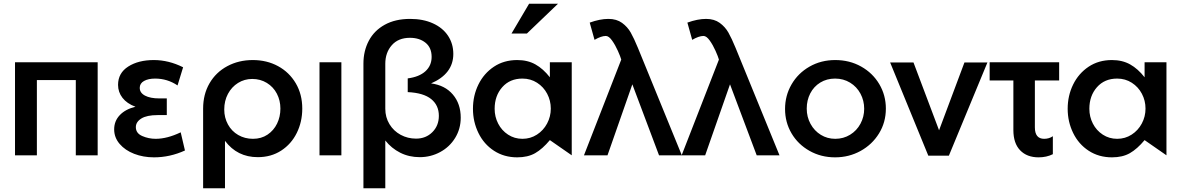

<svg xmlns="http://www.w3.org/2000/svg" viewBox="-20 -838 6378 1036"><path d="M61 -502V0H179V-406H389V0H507V-502Z M820 -89Q882 -89 955 -124L978 -26Q897 11 811 11Q753 11 704 -8Q655 -27 625.5 -61.5Q596 -96 596 -140Q596 -185 626.5 -217Q657 -249 711 -262Q665 -279 641 -310Q617 -341 617 -380Q617 -444 672 -479Q727 -514 810 -514Q890 -514 968 -475L938 -377Q883 -414 817 -414Q780 -414 757 -401Q734 -388 734 -364Q734 -337 762.5 -322Q791 -307 839 -307H880V-217H831Q772 -217 742.5 -198.5Q713 -180 713 -152Q713 -119 747.5 -104Q782 -89 820 -89Z M1493 -252Q1493 -296 1474 -332.5Q1455 -369 1420 -390.5Q1385 -412 1341 -412Q1299 -412 1264.5 -390.5Q1230 -369 1210 -331.5Q1190 -294 1190 -247Q1190 -203 1210 -166.5Q1230 -130 1265.5 -109.5Q1301 -89 1345 -89Q1390 -89 1423.5 -111.5Q1457 -134 1475 -171Q1493 -208 1493 -252ZM1344 -514Q1420 -514 1480.5 -481Q1541 -448 1576 -388.5Q1611 -329 1611 -252Q1611 -181 1581.5 -121Q1552 -61 1497.5 -25.5Q1443 10 1371 10Q1260 10 1194 -78V178H1076V-252Q1076 -329 1110.5 -388.5Q1145 -448 1206.5 -481Q1268 -514 1344 -514Z M1822 -502H1704V0H1822Z M2225 -90Q2278 -90 2313 -125Q2348 -160 2348 -213Q2348 -270 2306.5 -303.5Q2265 -337 2180 -341V-415Q2242 -423 2275.5 -453.5Q2309 -484 2309 -531Q2309 -581 2276 -607.5Q2243 -634 2192 -634Q2129 -634 2094 -594Q2059 -554 2059 -494V-251Q2059 -205 2081.5 -168Q2104 -131 2142 -110.5Q2180 -90 2225 -90ZM2245 10Q2187 10 2139.5 -14Q2092 -38 2059 -80V178H1941V-495Q1941 -563 1970 -618Q1999 -673 2056 -704.5Q2113 -736 2193 -736Q2263 -736 2316 -712Q2369 -688 2397.5 -645Q2426 -602 2426 -547Q2426 -440 2306 -388Q2381 -378 2423.5 -328Q2466 -278 2466 -203Q2466 -143 2436 -94Q2406 -45 2355 -17.5Q2304 10 2245 10Z M2799 -414Q2843 -414 2878 -391.5Q2913 -369 2932.5 -332Q2952 -295 2952 -252Q2952 -209 2932 -171.5Q2912 -134 2877 -111.5Q2842 -89 2799 -89Q2756 -89 2721.5 -111.5Q2687 -134 2668 -171Q2649 -208 2649 -251Q2649 -321 2690 -367.5Q2731 -414 2799 -414ZM3065 -502H2947V-421Q2911 -467 2869 -490.5Q2827 -514 2771 -514Q2699 -514 2645 -478Q2591 -442 2561.5 -382Q2532 -322 2532 -251Q2532 -181 2561.5 -120.5Q2591 -60 2645.5 -24.5Q2700 11 2771 11Q2828 11 2867.5 -11.5Q2907 -34 2947 -82L3065 0ZM2740 -657H2823L2991 -818H2835Z M3131 0H3258L3392 -383L3536 0H3659L3422 -580Q3401 -631 3383.5 -662Q3366 -693 3336.5 -714.5Q3307 -736 3263 -736Q3217 -736 3162 -716L3188 -623Q3224 -644 3249 -644Q3265 -644 3282.5 -619.5Q3300 -595 3314 -563.5Q3328 -532 3332 -517V-516Z M3658 0H3785L3919 -383L4063 0H4186L3949 -580Q3928 -631 3910.5 -662Q3893 -693 3863.5 -714.5Q3834 -736 3790 -736Q3744 -736 3689 -716L3715 -623Q3751 -644 3776 -644Q3792 -644 3809.5 -619.5Q3827 -595 3841 -563.5Q3855 -532 3859 -517V-516Z M4760 -252Q4760 -324 4724.5 -384Q4689 -444 4626.5 -479Q4564 -514 4487 -514Q4410 -514 4348 -478.5Q4286 -443 4251 -382.5Q4216 -322 4216 -250Q4216 -178 4251 -118.5Q4286 -59 4348 -24Q4410 11 4486 11Q4561 11 4623.5 -23.5Q4686 -58 4723 -118Q4760 -178 4760 -252ZM4643 -251Q4643 -208 4623 -170.5Q4603 -133 4567 -111Q4531 -89 4487 -89Q4444 -89 4409 -110.5Q4374 -132 4353.5 -169.5Q4333 -207 4333 -252Q4333 -297 4352 -334Q4371 -371 4406 -392.5Q4441 -414 4486 -414Q4531 -414 4567 -392Q4603 -370 4623 -332.5Q4643 -295 4643 -251Z M5308 -501H5184L5047 -135L4909 -501H4783L4989 2H5100Z M5695 -502V-404H5564V-151Q5564 -89 5614 -89Q5641 -89 5661 -103V-6Q5627 11 5584 11Q5521 11 5484.5 -27Q5448 -65 5448 -136V-404H5320V-502Z M6008 -414Q6052 -414 6087 -391.5Q6122 -369 6141.5 -332Q6161 -295 6161 -252Q6161 -209 6141 -171.5Q6121 -134 6086 -111.5Q6051 -89 6008 -89Q5965 -89 5930.5 -111.5Q5896 -134 5877 -171Q5858 -208 5858 -251Q5858 -321 5899 -367.5Q5940 -414 6008 -414ZM6274 -502H6156V-421Q6120 -467 6078 -490.5Q6036 -514 5980 -514Q5908 -514 5854 -478Q5800 -442 5770.5 -382Q5741 -322 5741 -251Q5741 -181 5770.5 -120.5Q5800 -60 5854.5 -24.5Q5909 11 5980 11Q6037 11 6076.5 -11.5Q6116 -34 6156 -82L6274 0Z"/></svg>

Font: Geom Medium
Style: Bold
Weight: 500
Version: Version 1.102